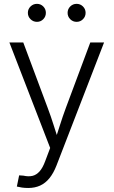

<svg xmlns="http://www.w3.org/2000/svg" viewBox="-20 -752 579 979"><path d="M65.9 199.2 77.6 142.1 99.1 143.6Q125 149.4 145.3 144.8Q165.5 140.1 181.9 121.8Q198.2 103.5 210.9 68.4L235.8 2.4L27.8 -535.6H98.6L223.1 -202.1Q239.7 -158.2 253.2 -115Q266.6 -71.8 280.3 -30.3H258.8Q272.5 -71.8 286.1 -115.2Q299.8 -158.7 315.9 -202.1L440.4 -535.6H510.7L268.1 91.8Q252.9 130.9 232.2 156.5Q211.4 182.1 184.6 194.3Q157.7 206.5 124 206.5Q106 206.5 91.3 204.3Q76.7 202.1 65.9 199.2ZM370.6 -640.6Q351.6 -640.6 338.1 -654.1Q324.7 -667.5 324.7 -686.5Q324.7 -705.6 338.1 -719Q351.6 -732.4 370.6 -732.4Q389.6 -732.4 403.1 -719Q416.5 -705.6 416.5 -686.5Q416.5 -667.5 403.1 -654.1Q389.6 -640.6 370.6 -640.6ZM168.5 -640.6Q149.4 -640.6 135.7 -654.1Q122.1 -667.5 122.1 -686.5Q122.1 -705.6 135.7 -719Q149.4 -732.4 168.5 -732.4Q187.5 -732.4 200.7 -719Q213.9 -705.6 213.9 -686.5Q213.9 -667.5 200.7 -654.1Q187.5 -640.6 168.5 -640.6Z"/></svg>

Font: Inter 20pt Light
Style: Regular
Weight: 300
Version: Version 4.001;git-66647c0bb